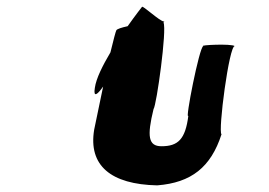

<svg xmlns="http://www.w3.org/2000/svg" viewBox="-20 -859 810 579"><path d="M266 -594C261 -563 274 -574 291 -598C277 -532 265 -472 264 -468C246 -360 314 -303 454 -300C557 -308 616 -355 648 -454C637 -462 671 -723 688 -720C677 -728 580 -723 593 -720C581 -717 537 -492 548 -510C539 -439 517 -418 467 -418C427 -418 423 -448 443 -530C452 -541 484 -771 473 -791C475 -793 476 -794 475 -794C462 -794 409 -845 408 -838C408 -838 389 -814 365 -780C347 -776 334 -772 331 -768C329 -765 322 -738 313 -701C290 -662 270 -623 266 -594Z"/></svg>

Font: Ampere
Style: ExtIta
Weight: 400
Version: Version 1